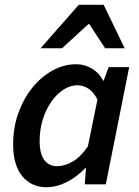

<svg xmlns="http://www.w3.org/2000/svg" viewBox="-20 -772 584 804"><path d="M175 12Q111 12 73 -34.5Q35 -81 35 -167Q35 -238 57 -299Q79 -360 116 -405.5Q153 -451 200.5 -477Q248 -503 299 -503Q335 -503 365.5 -484.5Q396 -466 412 -434H414L435 -491H521L423 0H335L340 -68H337Q303 -32 260 -10Q217 12 175 12ZM219 -76Q251 -76 284.5 -95.5Q318 -115 348 -159L388 -355Q372 -387 350 -401Q328 -415 305 -415Q274 -415 245.5 -396.5Q217 -378 194.5 -345.5Q172 -313 159 -271Q146 -229 146 -182Q146 -128 165.5 -102Q185 -76 219 -76ZM150 -570 310 -752H414L502 -570H420L354 -671H350L240 -570Z"/></svg>

Font: Source Sans 3 ExtraLight SemiBold
Style: Italic
Weight: 600
Italic angle: -11°
Version: Version 3.052;hotconv 1.1.0;makeotfexe 2.6.0